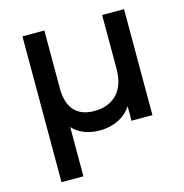

<svg xmlns="http://www.w3.org/2000/svg" viewBox="-108 -631 890 931"><g transform="rotate(-15 337.5 -166.0)"><path d="M87 -532H197V-240Q197 -206.5 204.8 -179.2Q212.5 -152 228.8 -132.5Q245 -113 270.5 -102.5Q296 -92 331 -92Q369 -92 398.2 -104Q427.5 -116 447.2 -137.8Q467 -159.5 477 -190.8Q487 -222 487 -260V-532H597V0H492V-72.5Q466 -33.5 424.2 -13.8Q382.5 6 333 6Q289.5 6 255.2 -7.5Q221 -21 197 -47V200H87Z"/></g></svg>

Font: Argentum Sans
Style: Regular
Weight: 400
Designer: Julieta Ulanovsky, Owen Earl, Chris M. Simpson, Rasmus Andersson, Cristiano Sobral
Foundry: The Argentum Sans Project Authors
Version: Version 3.135; ttfautohint (v1.8.4.7-5d5b-dirty)